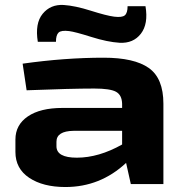

<svg xmlns="http://www.w3.org/2000/svg" viewBox="-20 -740 741 772"><path d="M205 -572H132Q120 -646 151.5 -684.5Q183 -723 236 -720Q282 -717 345 -697Q408 -677 439 -673Q471 -669 482 -678.5Q493 -688 493 -715H565Q577 -644 546.5 -604.5Q516 -565 461 -568Q412 -571 347 -591.5Q282 -612 258 -615Q226 -619 215.5 -609Q205 -599 205 -572ZM397 -508Q520 -508 578.5 -466.5Q637 -425 637 -323V0H506L487 -85Q383 12 243 12Q153 12 97.5 -25Q42 -62 42 -129V-179Q42 -238 92 -272Q142 -306 231 -306H471V-323Q470 -358 446.5 -371Q423 -384 359 -384Q266 -384 87 -377L71 -484Q241 -508 397 -508ZM207 -170V-152Q207 -106 289 -106Q377 -106 471 -159V-214H276Q207 -213 207 -170Z"/></svg>

Font: Exo 2 Expanded
Style: Bold
Weight: 700
Width: 7
Designer: Natanael Gama
Version: Version 1.001;PS 001.001;hotconv 1.0.70;makeotf.lib2.5.58329